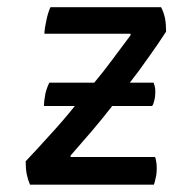

<svg xmlns="http://www.w3.org/2000/svg" viewBox="-20 -502 472 522"><path d="M114.3 -277.3Q108.4 -266.6 103.5 -248Q99.6 -228.5 99.6 -213.9Q127.9 -213.9 183.6 -213.9Q151.4 -173.8 117.2 -136.7Q84 -99.6 49.8 -63.5Q49.8 -43.9 52.7 -28.3Q55.7 -13.7 61.5 0Q173.8 0 398.4 0Q401.4 -7.8 403.3 -18.6Q406.2 -29.3 406.2 -43.9Q406.2 -57.6 404.3 -64.5Q403.3 -72.3 401.4 -75.2Q324.2 -75.2 171.9 -75.2Q171.9 -76.2 171.9 -79.1Q201.2 -112.3 229.5 -145.5Q257.8 -178.7 285.2 -213.9Q321.3 -213.9 393.6 -213.9Q397.5 -218.8 399.4 -228.5Q402.3 -238.3 402.3 -252.9Q402.3 -262.7 400.4 -268.6Q398.4 -274.4 397.5 -277.3Q376 -277.3 333 -277.3Q358.4 -309.6 382.8 -344.7Q408.2 -379.9 431.6 -416Q431.6 -435.5 428.7 -452.1Q424.8 -469.7 418 -482.4Q317.4 -482.4 117.2 -482.4Q110.4 -467.8 106.4 -448.2Q101.6 -427.7 100.6 -410.2Q178.7 -410.2 335 -410.2Q335 -409.2 335 -406.2Q310.5 -373 286.1 -340.8Q261.7 -307.6 236.3 -277.3Q195.3 -277.3 114.3 -277.3Z"/></svg>

Font: cl
Style: Italic
Weight: 400
Designer: Mitja Miklavcic
Version: Version 7.504; 2011; Build 1022